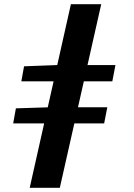

<svg xmlns="http://www.w3.org/2000/svg" viewBox="-20 -718 640 918"><path d="M122 180 319 -698H464L266 180ZM82 -329 95 -401 255 -407H532L517 -329ZM43 -128 56 -200 215 -205H493L478 -128Z"/></svg>

Font: Source Code Pro ExtraBold
Style: Italic
Weight: 800
Italic angle: -11°
Monospace: yes
Designer: Paul D. Hunt, Teo Tuominen
Foundry: Adobe Systems Incorporated
Version: Version 1.016;hotconv 1.0.116;makeotfexe 2.5.65601